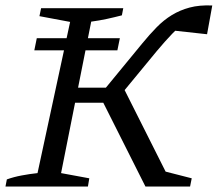

<svg xmlns="http://www.w3.org/2000/svg" viewBox="-24 -681 795 701"><path d="M-4 0 1 -26Q26 -35 55.5 -40.5Q85 -46 113 -49L232 -601L120 -622L126 -651H426L421 -625Q394 -618 366.5 -612Q339 -606 309 -602L199 -49L302 -30L297 0ZM213 -306 224 -361H398L387 -306ZM507 0 340 -332 417 -380 599 -18 555 -61 676 -30 670 0ZM398 -312 338 -331 495 -522Q522 -555 548 -581.5Q574 -608 603.5 -626Q633 -644 668.5 -653.5Q704 -663 751 -661L732 -556L595 -571L653 -598Q630 -584 604.5 -557.5Q579 -531 548 -494ZM110.3 -541.5H413.6L404.6 -497.3H101.3Z"/></svg>

Font: Piazzolla 24pt
Style: Italic
Weight: 400
Italic angle: -11.3°
Designer: Juan Pablo del Peral
Foundry: Huerta Tipografica
Version: Version 2.005